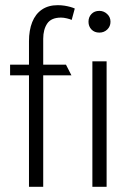

<svg xmlns="http://www.w3.org/2000/svg" viewBox="-20 -722 499 742"><path d="M19 -431H92V0H147V-431H256L235 -472H147V-572Q147 -608 162.5 -631Q178 -654 216 -654Q226 -654 238.5 -651Q251 -648 257 -645L269 -689Q263 -692 252.5 -695Q242 -698 229.5 -700Q217 -702 203 -702Q167 -702 142 -685Q117 -668 104.5 -636.5Q92 -605 92 -563V-472H19ZM392 0V-485H337V0ZM364 -596Q382 -596 394.5 -608Q407 -620 407 -638Q407 -656 394 -668Q381 -680 364 -680Q345 -680 333.5 -668Q322 -656 322 -638Q322 -620 333.5 -608Q345 -596 364 -596Z"/></svg>

Font: Catamaran ExtraLight
Style: Regular
Weight: 250
Designer: Pria Ravichandran
Version: Version 2.000